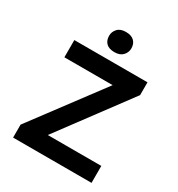

<svg xmlns="http://www.w3.org/2000/svg" viewBox="-208 -1034 1082 1168"><g transform="rotate(30 333.5 -450.0)"><path d="M60 0V-91L425 -579H86V-700H600V-610L235 -119H611V0ZM334 -758Q295 -758 275.5 -777Q256 -796 256 -829Q256 -857 275.5 -878.5Q295 -900 334 -900Q372 -900 392 -881Q412 -862 412 -829Q412 -801 392 -779.5Q372 -758 334 -758Z"/></g></svg>

Font: Readex Pro Medium
Style: Regular
Weight: 500
Designer: Bonnie Shaver-Troup, Thomas Jockin
Foundry: Lexend
Version: Version 1.204; ttfautohint (v1.8.4.7-5d5b)